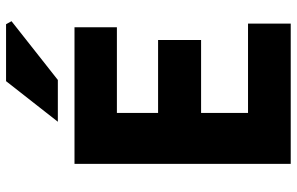

<svg xmlns="http://www.w3.org/2000/svg" viewBox="-193 -787 980 634"><g transform="rotate(-90 297.0 -470.0)"><path d="M73 -714H524V-574H241V-438H482V-296H241V-141H536V0H73ZM346 -940H534L544 -922L350 -769H212Z"/></g></svg>

Font: Nebula Sans Bold
Style: Regular
Weight: 700
Designer: Paul D. Hunt for Adobe (as Source Sans)
Foundry: Nebula Entertainment & Broadcasting LLC
Version: Version 1.010